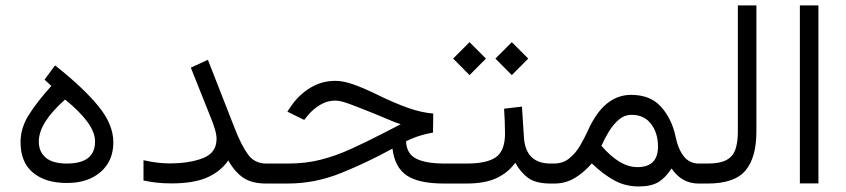

<svg xmlns="http://www.w3.org/2000/svg" viewBox="-20 -672 3096 703"><path d="M181.6 -432.6Q284.7 -351.1 339.8 -283.9Q395 -216.8 395 -150.9Q395 -83 348.6 -42.5Q302.2 -2 225.1 -2Q146 -2 100.6 -40Q55.2 -78.1 55.2 -150.9Q55.2 -202.6 84.5 -249.8Q113.8 -296.9 168 -357.4L143.1 -380.4ZM218.3 -307.6Q171.4 -266.1 146.7 -227.5Q122.1 -189 122.1 -153.3Q122.1 -116.2 147.5 -94.7Q172.9 -73.2 224.6 -73.2Q328.1 -73.2 328.1 -153.8Q328.1 -187.5 299.6 -226.3Q271 -265.1 218.3 -307.6Z M505.4 -85.4Q557.1 -73.7 600.1 -73.7Q674.8 -73.7 723.9 -93.3Q772.9 -112.8 772.9 -163.6Q772.9 -178.7 766.8 -199Q760.7 -219.2 754.9 -233.4L678.7 -424.3L741.2 -453.1L839.8 -201.2Q863.3 -140.6 887.7 -106.9Q912.1 -73.2 954.6 -73.2H975.1V0H954.6Q902.3 0 871.1 -21Q839.8 -42 815.9 -84.5Q786.6 -43 737.5 -21.7Q688.5 -0.5 607.4 -0.5Q576.7 -0.5 552 -3.4Q527.3 -6.3 505.4 -11.2Z M1565.4 -186.5Q1545.4 -183.6 1520.3 -176Q1495.1 -168.5 1466.8 -154.8Q1468.3 -109.4 1503.4 -91.3Q1538.6 -73.2 1608.4 -73.2H1634.8V0H1606.4Q1512.2 0 1468.8 -29.8Q1425.3 -59.6 1417 -127.9Q1324.7 -77.1 1229.2 -38.6Q1133.8 0 1033.7 0H955.6V-73.2H1035.2Q1099.6 -73.2 1155 -87.4Q1210.4 -101.6 1267.6 -127.7Q1324.7 -153.8 1393.6 -189.5L1447.3 -217.3Q1430.2 -222.7 1420.7 -226.6Q1411.1 -230.5 1394.8 -237.5Q1378.4 -244.6 1340.8 -259.8Q1291 -279.8 1258.8 -291.7Q1226.6 -303.7 1207 -303.7Q1178.2 -303.7 1152.3 -288.1Q1126.5 -272.5 1107.9 -250.5L1093.8 -232.9L1032.2 -263.2L1044.9 -282.2Q1074.2 -325.2 1116.2 -350.6Q1158.2 -376 1207.5 -376Q1236.8 -376 1272.9 -363.3Q1309.1 -350.6 1352.5 -329.6Q1425.3 -293.9 1475.1 -276.6Q1524.9 -259.3 1566.4 -256.3Z M2009.3 0H1996.1Q1941.9 0 1914.1 -20.3Q1886.2 -40.5 1866.7 -76.2Q1840.3 -39.6 1797.9 -19.8Q1755.4 0 1688 0H1615.2V-73.2H1689Q1762.7 -73.2 1795.7 -96.4Q1828.6 -119.6 1829.1 -181.6Q1829.1 -204.1 1828.1 -228Q1827.1 -252 1825.7 -273.9L1891.1 -281.7L1898.4 -168.5Q1904.8 -73.2 1996.6 -73.2H2009.3ZM1793.9 -457.5 1854 -517.6 1914.1 -457.5 1854 -397ZM1639.2 -457.5 1699.2 -517.6 1759.3 -457.5 1699.2 -397Z M2147 -73.7Q2116.7 -39.1 2083.3 -19.5Q2049.8 0 2010.3 0H1989.7V-73.2H2007.8Q2040.5 -73.2 2063.7 -91.6Q2086.9 -109.9 2103 -137.2Q2119.1 -164.6 2130.9 -190.4Q2162.1 -260.3 2201.9 -292.5Q2241.7 -324.7 2290.5 -324.7Q2361.3 -324.7 2400.6 -280.8Q2439.9 -236.8 2453.6 -171.9Q2462.9 -125.5 2483.9 -99.4Q2504.9 -73.2 2538.1 -73.2H2551.8V0H2537.6Q2476.1 0 2439 -55.2Q2417 -21.5 2390.9 -5.4Q2364.7 10.7 2317.9 10.7Q2270 10.7 2229.2 -11.5Q2188.5 -33.7 2147 -73.7ZM2182.1 -138.2Q2214.8 -100.1 2247.8 -80.1Q2280.8 -60.1 2314 -60.1Q2389.2 -60.1 2389.2 -135.3Q2389.2 -185.1 2363.8 -218.3Q2338.4 -251.5 2293 -251.5Q2266.6 -251.5 2246.1 -234.1Q2225.6 -216.8 2209.7 -190.7Q2193.8 -164.6 2182.1 -138.2Z M2532.2 0V-73.2H2571.8Q2617.2 -73.2 2640.9 -86.7Q2664.6 -100.1 2673.1 -126.2Q2681.6 -152.3 2681.6 -189.5V-652.3H2749.5V-189.9Q2749.5 -95.2 2709.5 -47.6Q2669.4 0 2571.3 0Z M2908.7 -652.3H2976.6V-0.5H2908.7Z"/></svg>

Font: Vazir Light FD-WOL-UI
Style: Light-FD-WOL-UI
Weight: 300
Designer: Saber Rastikerdar
Foundry: Saber Rastikerdar
Version: Version 30.0.0